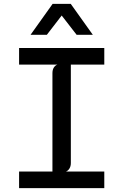

<svg xmlns="http://www.w3.org/2000/svg" viewBox="-20 -976 640 996"><path d="M79 0V-86H252V-596.5Q252 -614 259.2 -625.5Q266.5 -637 278 -641H79V-727H521V-641H347.5V-130.5Q347.5 -113.5 340.2 -101.8Q333 -90 321.5 -86H521V0ZM138.5 -795.5 253 -956H347L461.5 -795.5H377.5L300 -895.5L223 -795.5Z"/></svg>

Font: Spline Sans Mono
Style: Regular
Weight: 400
Monospace: yes
Designer: Eben Sorkin, Mirko Velimirovic
Foundry: Sorkin Type
Version: Version 1.004